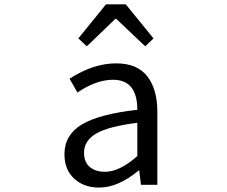

<svg xmlns="http://www.w3.org/2000/svg" viewBox="-20 -847 1040 880"><path d="M434.6 12.7Q364.3 12.7 319.8 -28.3Q275.4 -69.3 275.4 -140.6Q275.4 -228.5 355 -276.4Q434.6 -324.2 609.4 -343.8Q609.4 -481.4 498 -481.4Q420.9 -481.4 335 -422.9L298.8 -486.3Q407.2 -556.6 512.7 -556.6Q608.4 -556.6 654.8 -497.6Q701.2 -438.5 701.2 -334V0H626L618.2 -65.4H615.2Q521.5 12.7 434.6 12.7ZM460.9 -59.6Q528.3 -59.6 609.4 -131.8V-284.2Q476.6 -267.6 420.9 -234.9Q365.2 -202.1 365.2 -147.5Q365.2 -103.5 391.6 -81.5Q418 -59.6 460.9 -59.6ZM338.9 -670.9 465.8 -827.1H556.6L683.6 -670.9L645.5 -634.8L512.7 -760.7H508.8L377.9 -634.8Z"/></svg>

Font: Gen Shin Gothic Monospace Regular
Style: Regular
Weight: 400
Designer: [Source Han Sans]
Ryoko NISHIZUKA  (kana & ideographs); Paul D. Hunt (Latin, Greek & Cyrillic); Wenlong ZHANG  (bopomofo
Version: Version 1.002.20150607